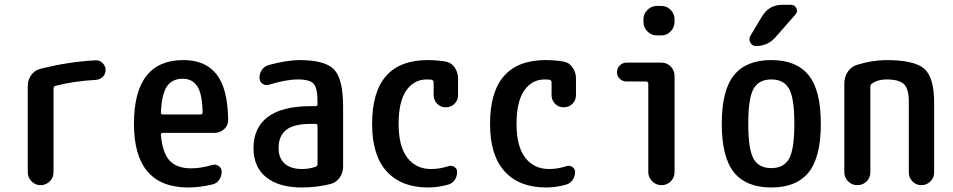

<svg xmlns="http://www.w3.org/2000/svg" viewBox="-20 -785 4040 814"><path d="M97.7 -54.7V-420.9Q97.7 -446.3 112.3 -466.8Q127 -487.3 151.4 -493.2Q269.5 -523.4 385.7 -529.3Q402.3 -530.3 415 -517.6Q427.7 -504.9 427.7 -487.8Q427.7 -470.7 415.5 -459Q403.3 -447.3 385.7 -446.3Q293.9 -441.4 214.8 -420.9Q207 -418.9 207 -410.2V-54.7Q207 -31.2 190.4 -15.6Q173.8 0 151.9 0Q129.9 0 113.8 -16.1Q97.7 -32.2 97.7 -54.7Z M754.9 -451.2Q710.9 -451.2 688.5 -419.9Q666 -388.7 662.1 -308.6Q662.1 -299.8 669.9 -299.8H830.1Q838.9 -299.8 838.9 -307.6Q837.9 -385.7 816.9 -418.5Q795.9 -451.2 754.9 -451.2ZM778.3 9.8Q547.9 9.8 547.9 -260.3Q547.9 -530.3 757.8 -530.3Q850.6 -530.3 897.9 -470.2Q945.3 -410.2 947.3 -278.3Q948.2 -253.9 930.7 -237.8Q913.1 -221.7 888.7 -221.7H669.9Q662.1 -221.7 662.1 -213.9Q668.9 -135.7 699.7 -103.5Q730.5 -71.3 790 -71.3Q832 -71.3 880.9 -85.9Q894.5 -89.8 907.2 -81.1Q919.9 -72.3 919.9 -56.6Q919.9 -38.1 909.2 -22.5Q898.4 -6.8 879.9 -2.9Q827.1 9.8 778.3 9.8Z M1297.9 -259.8Q1225.6 -259.8 1193.4 -234.4Q1161.1 -209 1161.1 -157.2Q1161.1 -114.3 1187 -91.3Q1212.9 -68.4 1259.8 -68.4Q1291 -68.4 1318.4 -78.1Q1326.2 -81.1 1326.2 -89.8V-251Q1326.2 -259.8 1318.4 -259.8ZM1259.8 9.8Q1162.1 9.8 1108.4 -33.7Q1054.7 -77.1 1054.7 -157.2Q1054.7 -243.2 1115.2 -289.1Q1175.8 -335 1297.9 -335H1318.4Q1326.2 -335 1326.2 -343.8V-351.6Q1326.2 -410.2 1310.5 -429.2Q1294.9 -448.2 1242.2 -448.2Q1193.4 -448.2 1120.1 -425.8Q1105.5 -420.9 1092.8 -430.2Q1080.1 -439.5 1080.1 -455.1Q1080.1 -474.6 1090.8 -489.7Q1101.6 -504.9 1121.1 -509.8Q1193.4 -529.3 1248 -530.3Q1358.4 -530.3 1396.5 -490.2Q1434.6 -450.2 1434.6 -332V-79.1Q1434.6 -52.7 1419.9 -31.7Q1405.3 -10.7 1380.9 -4.9Q1321.3 9.8 1259.8 9.8Z M1794.9 9.8Q1681.6 9.8 1619.6 -58.1Q1557.6 -126 1557.6 -259.8Q1557.6 -529.3 1792 -530.3Q1831.1 -530.3 1867.2 -524.4Q1892.6 -520.5 1907.2 -499.5Q1921.9 -478.5 1921.9 -453.1V-381.8Q1921.9 -359.4 1906.7 -344.7Q1891.6 -330.1 1869.6 -330.1Q1847.7 -330.1 1833 -345.2Q1818.4 -360.4 1818.4 -381.8V-436.5Q1818.4 -444.3 1808.6 -447.3Q1802.7 -448.2 1790 -448.2Q1734.4 -448.2 1702.1 -400.9Q1669.9 -353.5 1669.9 -259.8Q1669.9 -164.1 1707 -116.2Q1744.1 -68.4 1807.6 -68.4Q1843.8 -68.4 1879.9 -80.1Q1893.6 -85 1905.8 -77.6Q1918 -70.3 1918 -55.7Q1918 -37.1 1907.7 -22Q1897.5 -6.8 1878.9 -2Q1836.9 9.8 1794.9 9.8Z M2294.9 9.8Q2181.6 9.8 2119.6 -58.1Q2057.6 -126 2057.6 -259.8Q2057.6 -529.3 2292 -530.3Q2331.1 -530.3 2367.2 -524.4Q2392.6 -520.5 2407.2 -499.5Q2421.9 -478.5 2421.9 -453.1V-381.8Q2421.9 -359.4 2406.7 -344.7Q2391.6 -330.1 2369.6 -330.1Q2347.7 -330.1 2333 -345.2Q2318.4 -360.4 2318.4 -381.8V-436.5Q2318.4 -444.3 2308.6 -447.3Q2302.7 -448.2 2290 -448.2Q2234.4 -448.2 2202.1 -400.9Q2169.9 -353.5 2169.9 -259.8Q2169.9 -164.1 2207 -116.2Q2244.1 -68.4 2307.6 -68.4Q2343.8 -68.4 2379.9 -80.1Q2393.6 -85 2405.8 -77.6Q2418 -70.3 2418 -55.7Q2418 -37.1 2407.7 -22Q2397.5 -6.8 2378.9 -2Q2336.9 9.8 2294.9 9.8Z M2635.7 -439.5Q2620.1 -439.5 2607.9 -450.7Q2595.7 -461.9 2595.7 -479Q2595.7 -496.1 2607.9 -507.8Q2620.1 -519.5 2635.7 -519.5H2784.2Q2807.6 -519.5 2823.7 -502.9Q2839.8 -486.3 2839.8 -462.9V-55.7Q2839.8 -32.2 2823.7 -16.1Q2807.6 0 2784.7 0Q2761.7 0 2745.1 -16.6Q2728.5 -33.2 2728.5 -55.7V-429.7Q2728.5 -438.5 2719.7 -439.5ZM2784.2 -759.8Q2807.6 -759.8 2823.7 -742.7Q2839.8 -725.6 2839.8 -703.1V-692.4Q2839.8 -668.9 2823.2 -651.9Q2806.6 -634.8 2784.2 -634.8H2764.6Q2741.2 -634.8 2724.6 -651.9Q2708 -668.9 2708 -692.4V-703.1Q2708 -726.6 2725.1 -743.2Q2742.2 -759.8 2764.6 -759.8Z M3325.2 -408.7Q3302.7 -448.2 3250 -448.2Q3197.3 -448.2 3174.8 -408.7Q3152.3 -369.1 3152.3 -260.3Q3152.3 -151.4 3174.8 -111.8Q3197.3 -72.3 3250 -72.3Q3302.7 -72.3 3325.2 -111.8Q3347.7 -151.4 3347.7 -260.3Q3347.7 -369.1 3325.2 -408.7ZM3408.2 -54.2Q3356.4 9.8 3250 9.8Q3143.6 9.8 3091.8 -54.2Q3040 -118.2 3040 -260.3Q3040 -402.3 3091.8 -466.3Q3143.6 -530.3 3250 -530.3Q3356.4 -530.3 3408.2 -466.3Q3460 -402.3 3460 -260.3Q3460 -118.2 3408.2 -54.2ZM3296.9 -764.6H3333Q3349.6 -764.6 3356.4 -750Q3363.3 -735.4 3351.6 -722.7L3267.6 -627Q3235.4 -589.8 3184.6 -589.8Q3168.9 -589.8 3161.1 -604.5Q3153.3 -619.1 3161.1 -632.8L3210.9 -715.8Q3240.2 -764.6 3296.9 -764.6Z M3559.6 -54.7V-430.7Q3559.6 -458 3573.7 -480Q3587.9 -502 3612.3 -509.8Q3675.8 -529.3 3735.4 -530.3Q3857.4 -530.3 3898.9 -493.2Q3940.4 -456.1 3940.4 -349.6V-53.7Q3940.4 -31.2 3924.3 -15.6Q3908.2 0 3886.2 0Q3864.3 0 3848.6 -15.6Q3833 -31.2 3833 -53.7V-355.5Q3833 -408.2 3812.5 -428.2Q3792 -448.2 3738.3 -448.2Q3701.2 -448.2 3676.8 -430.7Q3669.9 -426.8 3669.9 -417V-54.7Q3669.9 -31.2 3653.8 -15.6Q3637.7 0 3614.7 0Q3591.8 0 3575.7 -16.1Q3559.6 -32.2 3559.6 -54.7Z"/></svg>

Font: Rounded Mgen+ 1mn medium
Style: Regular
Weight: 500
Designer: [Source Han Sans]
Ryoko NISHIZUKA  (kana & ideographs); Paul D. Hunt (Latin, Greek & Cyrillic); Wenlong ZHANG  (bopomofo
Version: Version 1.059.20150602